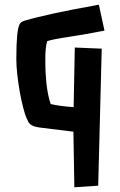

<svg xmlns="http://www.w3.org/2000/svg" viewBox="-20 -545 512 821"><path d="M101.1 -23.9Q97.7 -30.3 92.3 -42.7Q86.9 -55.2 79.1 -85Q71.3 -114.7 64.5 -152.3Q49.8 -238.3 49.8 -292.5Q49.8 -416 64 -441.9Q69.3 -451.7 85 -456.5Q186.5 -486.3 392.1 -522.9L402.8 -524.9L426.8 -414.1Q335 -396 272.2 -387Q209.5 -377.9 181.6 -369.1Q173.8 -339.8 173.8 -298.1Q173.8 -256.3 175 -233.2Q176.3 -210 178.7 -186.5Q185.1 -132.8 196.8 -100.1Q236.3 -90.8 294.9 -86.9L299.8 -341.8L415 -336.9L399.9 249L297.9 255.9L293.9 18.1L147 0Q111.3 -4.9 101.1 -23.9Z"/></svg>

Font: Passero One
Style: Regular
Weight: 400
Designer: Viktoriya Grabowska
Foundry: Viktoriya Grabowska
Version: Version 1.003